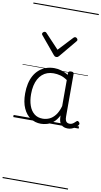

<svg xmlns="http://www.w3.org/2000/svg" viewBox="-164 -1156 950 1801"><g transform="rotate(10 311.5 -255.0)"><path d="M265 17Q210 17 166 -12Q122 -41 96.5 -98Q71 -155 71 -238Q71 -288 80.5 -331Q90 -374 109 -408.5Q128 -443 156 -467.5Q184 -492 220.5 -505.5Q257 -519 301 -519Q335 -519 368 -509Q401 -499 434 -479V-495Q434 -506 440.5 -510.5Q447 -515 461 -515Q475 -515 481 -510.5Q487 -506 487 -496V-91Q487 -70 491.5 -56.5Q496 -43 506 -36.5Q516 -30 531 -30Q541 -30 550.5 -33.5Q560 -37 569.5 -44.5Q579 -52 590 -63Q595 -69 601.5 -68.5Q608 -68 614 -61Q621 -55 622 -48Q623 -41 619 -34Q608 -19 592 -7.5Q576 4 558 10.5Q540 17 522 17Q501 17 485.5 11.5Q470 6 458.5 -5.5Q447 -17 441.5 -33.5Q436 -50 435 -72Q435 -76 434.5 -81.5Q434 -87 434 -92Q411 -47 382 -23.5Q353 0 322.5 8.5Q292 17 265 17ZM127 -242Q127 -180 143.5 -133Q160 -86 192.5 -59.5Q225 -33 274 -33Q306 -33 336.5 -46.5Q367 -60 392.5 -92.5Q418 -125 434 -181V-429Q399 -453 367 -461.5Q335 -470 302 -470Q270 -470 243 -460.5Q216 -451 194.5 -432Q173 -413 158 -385.5Q143 -358 135 -322Q127 -286 127 -242ZM444 -839Q451 -839 459 -832Q467 -825 467 -816Q467 -814 466 -810.5Q465 -807 462 -804L324 -638Q319 -632 313.5 -628.5Q308 -625 299 -625Q290 -625 284.5 -628.5Q279 -632 274 -638L136 -804Q133 -807 131.5 -810.5Q130 -814 130 -816Q130 -825 138 -832Q146 -839 154 -839Q159 -839 163 -837Q167 -835 170 -831L299 -694L427 -831Q431 -835 435 -837Q439 -839 444 -839ZM0 571H623V581H0ZM0 -20H623V0H0ZM0 -505H623V-500H0ZM0 -1091H623V-1081H0Z"/></g></svg>

Font: Playwrite PT Guides
Style: Regular
Weight: 400
Designer: Veronika Burian, José Scaglione
Foundry: TypeTogether
Version: Version 1.003